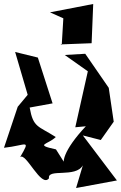

<svg xmlns="http://www.w3.org/2000/svg" viewBox="-38 -850 607 964"><path d="M243 -100C131 -124 204 -124 242 -162C153 -219 129 -208 111 -310L226 -331L152 -561L38 -589L101 -374L51 -314L-18 -108C95 -120 118 -156 63 -61C92 -88 169 97 208 45C199 -6 342 45 378 -20L344 94L549 56L378 -170L468 -147L533 -239L508 -409L390 -580L287 -574L403 -492L340 -211L393 -216C280 -96 265 -23 296 -16ZM280 -758 272 -624 266 -627 422 -633 430 -830 213 -788Z"/></svg>

Font: Asimov Silicon
Style: Regular
Weight: 400
Designer: Google
Version: Version 2.000980; 2014